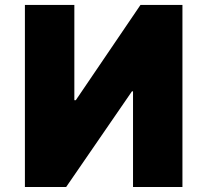

<svg xmlns="http://www.w3.org/2000/svg" viewBox="-20 -747 830 767"><path d="M79.5 -727.3V0H244.3L507.1 -382.1H511.4V0H708.8V-727.3H541.2L282.7 -346.6H277V-727.3Z"/></svg>

Font: Inter UI Black
Style: Regular
Weight: 900
Designer: Rasmus Andersson
Foundry: rsms
Version: 3.2;8d6f07862